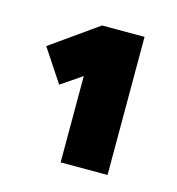

<svg xmlns="http://www.w3.org/2000/svg" viewBox="-60 -843 386 419"><g transform="rotate(15 132.5 -634.0)"><path d="M16 -715 122 -790H218V-478H112V-673L65 -641Z"/></g></svg>

Font: TitilliumText22L Xb
Style: Bold
Weight: 400
Designer: Campivisivi
Foundry: Campivisivi
Version: 1.000